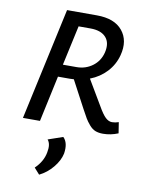

<svg xmlns="http://www.w3.org/2000/svg" viewBox="-102 -731 857 1110"><g transform="rotate(10 326.5 -175.5)"><path d="M607 -72 617 -8Q573 10 528 10Q502 10 483 2.5Q464 -5 447 -25Q430 -45 420.5 -61.5Q411 -78 392 -113L308 -271Q300 -270 285 -270H215L157 0H57L200 -658H375Q479 -658 526 -600.5Q573 -543 550 -455Q535 -398 495.5 -355.5Q456 -313 399 -291L486 -144Q511 -100 529.5 -82.5Q548 -65 568 -65Q587 -65 607 -72ZM231 -343H311Q364 -343 404.5 -373Q445 -403 458 -454Q472 -512 443 -544.5Q414 -577 352 -577H282ZM306 68Q337 98 327 162Q318 204 284.5 244.5Q251 285 206 307L174 271Q220 227 230 172Q240 122 219 98Z"/></g></svg>

Font: EauTestInfant Semibold
Style: Italic
Weight: 600
Italic angle: -12°
Designer: Christian Thalmann (Catharsis Fonts)
Version: Version 0.001;PS 000.001;hotconv 1.0.88;makeotf.lib2.5.64775